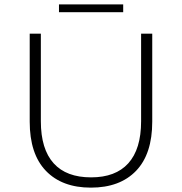

<svg xmlns="http://www.w3.org/2000/svg" viewBox="-20 -854 833 879"><path d="M396 5Q264 5 190 -72Q116 -149 116 -297V-700H167V-299Q167 -171 226 -106Q284 -42 397 -42Q509 -42 567 -106Q626 -171 626 -299V-700H677V-297Q677 -149 603 -72Q529 5 396 5ZM250 -798V-834H544V-798Z"/></svg>

Font: Montserrat Light Alt1
Style: Light
Weight: 500
Designer: Differentunic
Foundry: Julieta Ulanovsky
Version: 0.1